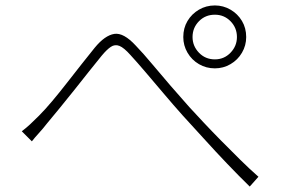

<svg xmlns="http://www.w3.org/2000/svg" viewBox="-20 -718 1040 705"><path d="M60 -236Q76 -248 90.5 -261.5Q105 -275 123 -293Q145 -315 171.5 -346.5Q198 -378 226 -414Q254 -450 280.5 -483.5Q307 -517 328 -543Q365 -588 399.5 -593.5Q434 -599 479 -550Q506 -522 538.5 -483Q571 -444 606.5 -403Q642 -362 675 -325Q697 -301 727 -269Q757 -237 791.5 -202Q826 -167 861.5 -132Q897 -97 929 -69L897 -33Q858 -71 814.5 -116.5Q771 -162 729 -208.5Q687 -255 650 -295Q617 -332 581.5 -374Q546 -416 514 -453.5Q482 -491 459 -516Q435 -543 418.5 -549.5Q402 -556 387 -546Q372 -536 353 -513Q333 -489 307.5 -456.5Q282 -424 254 -389Q226 -354 199.5 -321.5Q173 -289 152 -264Q139 -247 123 -229.5Q107 -212 97 -199ZM687 -582Q687 -549 710.5 -524.5Q734 -500 769 -500Q803 -500 826.5 -524.5Q850 -549 850 -582Q850 -616 826.5 -640Q803 -664 769 -664Q734 -664 710.5 -640Q687 -616 687 -582ZM653 -582Q653 -615 668.5 -641Q684 -667 710.5 -682.5Q737 -698 769 -698Q800 -698 826.5 -682.5Q853 -667 868.5 -641Q884 -615 884 -582Q884 -551 868.5 -524.5Q853 -498 826.5 -482.5Q800 -467 769 -467Q737 -467 710.5 -482.5Q684 -498 668.5 -524.5Q653 -551 653 -582Z"/></svg>

Font: Noto Sans JP Thin ExtraLight
Style: Regular
Weight: 250
Version: Version 2.004-H2;hotconv 1.0.118;makeotfexe 2.5.65603